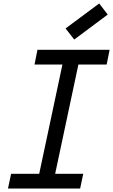

<svg xmlns="http://www.w3.org/2000/svg" viewBox="-20 -1087 652 1107"><path d="M26 0 44 -85H206L340 -715H179L196 -800H612L595 -715H432L298 -85H460L442 0ZM408 -859 358 -923 552 -1067 601 -1003Z"/></svg>

Font: Victor Mono Thin SemiBold
Style: Italic
Weight: 600
Italic angle: -12°
Monospace: yes
Version: Version 1.561;gftools[0.9.30]